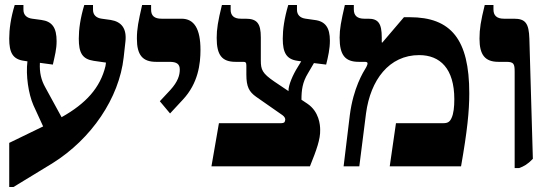

<svg xmlns="http://www.w3.org/2000/svg" viewBox="-20 -667 2201 770"><path d="M17 83H34L190 -12C347 -110 458 -274 476 -437L483 -500C489 -553 467 -580 424 -587L388 -592C366 -595 353 -607 353 -628V-647H318C302 -594 296 -549 296 -512C296 -455 310 -430 356 -423L405 -416L403 -402C382 -315 325 -252 227 -197L162 -316C145 -346 138 -376 140 -415L192 -408C200 -444 207 -469 207 -502C207 -555 190 -581 146 -587L109 -592C87 -595 74 -607 74 -628V-647H39C23 -595 17 -549 17 -512C17 -456 31 -429 77 -423L90 -421C83 -365 94 -291 114 -245L153 -160L17 -94Z M662 -212 713 -267C775 -333 784 -411 784 -467C784 -551 759 -592 708 -592H628C599 -592 586 -604 586 -628V-647H550C535 -581 529 -552 529 -512C529 -446 552 -419 606 -419H660C689 -419 701 -410 701 -388C701 -366 694 -340 663 -306L621 -261Z M828 0H1223C1250 -67 1265 -109 1264 -146C1264 -166 1260 -219 1213 -251L1189 -267C1189 -306 1193 -337 1215 -373L1239 -414L1288 -408C1296 -440 1303 -471 1303 -504C1303 -556 1285 -582 1241 -587L1206 -592C1183 -595 1171 -608 1171 -628V-647H1136C1120 -593 1114 -548 1114 -512C1114 -455 1129 -429 1174 -423L1188 -421L1174 -398C1155 -368 1136 -325 1137 -302L1138 -301L1080 -340C1032 -373 1026 -387 1026 -425V-517C1026 -573 1011 -592 965 -592H946C919 -592 905 -604 905 -628V-647H870C854 -582 849 -550 849 -515C849 -446 870 -419 925 -419H956C965 -419 968 -416 968 -404V-368C968 -319 979 -299 1007 -279L1113 -205C1121 -199 1124 -193 1124 -187C1124 -183 1122 -178 1120 -176C1117 -174 1113 -173 1108 -173H858Z M1358 0H1421L1448 -213C1466 -346 1540 -446 1661 -446C1745 -446 1802 -392 1802 -269C1802 -238 1799 -211 1791 -194C1784 -178 1775 -173 1758 -173H1568L1543 0H1829C1854 -142 1862 -221 1862 -293C1862 -509 1789 -598 1623 -598H1600L1513 -496L1511 -497V-517C1511 -573 1497 -592 1457 -592H1441C1412 -592 1399 -605 1399 -629V-647H1363C1348 -582 1342 -551 1342 -516C1342 -446 1364 -419 1419 -419H1441C1449 -419 1454 -418 1454 -413C1454 -410 1453 -405 1449 -398C1436 -377 1397 -314 1383 -206Z M2044 7H2062C2081 0 2096 -8 2117 -30L2103 -512C2101 -574 2087 -592 2041 -592H2001C1972 -592 1959 -605 1959 -629V-647H1924C1908 -582 1903 -551 1903 -512C1903 -447 1925 -419 1979 -419H2010C2041 -419 2044 -411 2044 -378Z"/></svg>

Font: Noto Serif Hebrew SemiCondensed ExtraBold
Style: Regular
Weight: 800
Width: 4
Designer: Monotype Design Team
Foundry: Monotype Imaging Inc.
Version: Version 2.004